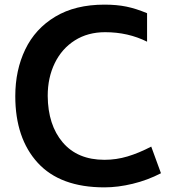

<svg xmlns="http://www.w3.org/2000/svg" viewBox="-20 -792 750 829"><path d="M46 -377Q46 -489 89 -578.5Q132 -668 218.5 -720Q305 -772 431 -772Q484 -772 525.5 -763.5Q567 -755 615 -735V-612Q533 -653 434 -653Q359 -653 303 -617.5Q247 -582 216.5 -519.5Q186 -457 186 -378Q187 -252 251 -177Q315 -102 431 -102Q482 -102 530.5 -116.5Q579 -131 633 -159L675 -44Q617 -14 553 1.5Q489 17 431 17Q240 17 143 -89Q46 -195 46 -377Z"/></svg>

Font: Biryani
Style: Bold
Weight: 700
Designer: Dan Reynolds and Mathieu Reguer
Foundry: Dan Reynolds and Mathieu Reguer
Version: Version 1.004; ttfautohint (v1.1) -l 5 -r 5 -G 72 -x 0 -D la